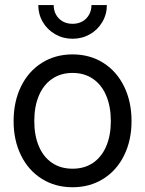

<svg xmlns="http://www.w3.org/2000/svg" viewBox="-20 -748 589 779"><path d="M35.2 -256.8Q35.2 -335.4 65.2 -397Q95.2 -458.5 149.7 -492.9Q204.1 -527.3 274.4 -527.3Q344.7 -527.3 399.2 -492.9Q453.6 -458.5 483.6 -397Q513.7 -335.4 513.7 -256.8Q513.7 -178.7 483.6 -117.7Q453.6 -56.6 399.2 -22.5Q344.7 11.7 274.4 11.7Q204.1 11.7 149.7 -22.5Q95.2 -56.6 65.2 -117.7Q35.2 -178.7 35.2 -256.8ZM429.7 -256.8Q429.7 -315.4 411.1 -359.6Q392.6 -403.8 357.4 -428Q322.3 -452.1 274.4 -452.1Q226.6 -452.1 191.4 -428Q156.2 -403.8 137.7 -359.9Q119.1 -315.9 119.1 -256.8Q119.1 -198.2 137.7 -154.5Q156.2 -110.8 191.2 -87.2Q226.1 -63.5 274.4 -63.5Q322.8 -63.5 357.7 -87.4Q392.6 -111.3 411.1 -155Q429.7 -198.7 429.7 -256.8ZM135.3 -727.5H197.8Q197.8 -705.6 207.5 -688.2Q217.3 -670.9 234.6 -661.1Q252 -651.4 274.4 -651.4Q296.9 -651.4 314.2 -661.1Q331.5 -670.9 341.3 -688.2Q351.1 -705.6 351.1 -727.5H413.6Q413.6 -689.9 395 -658.5Q376.5 -627.1 344.8 -609Q313 -590.8 274.4 -590.8Q235.8 -590.8 204.1 -609Q172.3 -627.1 153.8 -658.5Q135.3 -689.9 135.3 -727.5Z"/></svg>

Font: Intratopia Thin
Style: Regular
Weight: 100
Designer: Rasmus Andersson
Foundry: rsms
Version: Version 3.000;Glyphs 3.2.3 (3260)